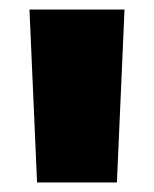

<svg xmlns="http://www.w3.org/2000/svg" viewBox="-20 -760 324 404"><path d="M242 -740 226 -376H58L42 -740Z"/></svg>

Font: Nacelle Black
Style: Regular
Weight: 900
Designer: Sora Sagano
Foundry: Sora Sagano
Version: Version 1.000;FEAKit 1.0